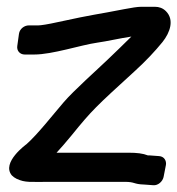

<svg xmlns="http://www.w3.org/2000/svg" viewBox="-20 -523 524 567"><path d="M31 -387C29 -373 39 -362 53 -362H81C135 -362 218 -390 267 -397C296 -401 334 -410 368 -415C347 -394 321 -369 298 -347C270 -320 197 -255 168 -221C137 -185 91 -126 58 -97C58 -97 -17 -43 15 -5C19 -1 23 2 29 5C55 17 68 14 131 14H348C380 14 373 21 406 22L433 24C447 25 460 13 463 0L470 -36C472 -48 465 -61 450 -62L423 -64H421H417C402 -70 384 -72 360 -72H147C159 -85 174 -102 192 -124C252 -198 262 -207 378 -313C411 -343 438 -372 460 -399C483 -428 495 -465 470 -490C461 -499 450 -503 437 -503H398C385 -503 369 -500 347 -496C261 -479 262 -482 152 -458C121 -451 100 -448 93 -448H65C52 -448 38 -438 36 -423Z"/></svg>

Font: Reckless Catfish
Style: HeavyIt
Weight: 400
Foundry: Cannot Into Space Fonts
Version: Version 0.2894